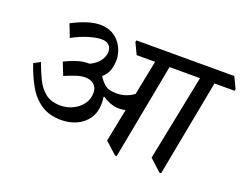

<svg xmlns="http://www.w3.org/2000/svg" viewBox="-102 -833 1339 1048"><g transform="rotate(20 567.0 -309.0)"><path d="M297 -71Q225 -71 177.5 -103.5Q130 -136 99.5 -190.5Q69 -245 47 -311L85 -331Q102 -284 122.5 -241Q143 -198 176.5 -171Q210 -144 266 -144Q304 -144 337.5 -160.5Q371 -177 391.5 -205.5Q412 -234 412 -270Q412 -302 392 -318.5Q372 -335 343 -335Q315 -335 283 -323.5Q251 -312 225 -301L196 -374Q226 -389 261 -401Q296 -413 330 -413H338Q377 -432 394.5 -458Q412 -484 412 -509Q412 -532 398 -546.5Q384 -561 353 -561Q325 -561 280 -547.5Q235 -534 188 -508L159 -583Q255 -633 319 -633Q361 -633 390 -617.5Q419 -602 436.5 -578Q454 -554 461.5 -529Q469 -504 469 -484Q469 -450 459.5 -422.5Q450 -395 425 -373Q429 -368 434 -360Q447 -341 466.5 -326Q486 -311 530 -311Q585 -311 630 -344L670 -545H563L532 -610L534 -620H1103L1134 -555L1132 -545H1015L909 15H899L831 -47L931 -545H754L649 10H639L571 -52L609 -243Q600 -240 591 -239Q582 -238 572 -238Q544 -238 518.5 -248Q493 -258 475 -271L471 -269Q474 -256 474 -233Q474 -179 449 -143Q424 -107 383.5 -89Q343 -71 297 -71Z"/></g></svg>

Font: Tiro Devanagari Marathi
Style: Italic
Weight: 400
Italic angle: -11°
Designer: Devanagari: John Hudson & Fiona Ross, assisted by Paul Hanslow. Latin: John Hudson with Paul Hanslow, assisted by Kaja S
Foundry: Tiro Typeworks Ltd.
Version: Version 1.52